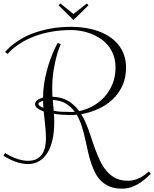

<svg xmlns="http://www.w3.org/2000/svg" viewBox="-20 -891 909 1132"><path d="M390.1 -212.9Q371.6 -212.9 347.2 -214.6Q322.8 -216.3 297.9 -220.2Q298.8 -207.5 299.3 -194.8Q299.8 -182.1 299.8 -169.9Q299.8 -114.7 290 -69.3Q280.3 -23.9 260.7 8.3Q241.2 40.5 212.2 58.3Q183.1 76.2 145 76.2Q116.2 76.2 80.3 65.4Q44.4 54.7 0 26.9L9.8 11.2Q47.9 34.7 81.8 45.9Q115.7 57.1 145 57.1Q176.8 57.1 197.3 45.7Q217.8 34.2 229.7 15.4Q241.7 -3.4 246.3 -27.3Q251 -51.3 251 -76.2Q251 -110.8 246.3 -150.4Q241.7 -189.9 237.8 -233.9Q215.3 -241.7 201.2 -252.2Q187 -262.7 187 -276.9Q187 -290.5 200 -300.5Q212.9 -310.5 233.9 -315.9Q233.9 -357.9 240.2 -398.2Q246.6 -438.5 256.1 -474.1Q265.6 -509.8 276.6 -540Q287.6 -570.3 297.4 -592Q307.1 -613.8 313.7 -626Q320.3 -638.2 320.8 -638.2L337.9 -629.9Q337.9 -629.4 330.1 -610.6Q322.3 -591.8 313 -557.6Q303.7 -523.4 295.9 -475.6Q288.1 -427.7 288.1 -369.1Q288.1 -357.9 288.1 -345.5Q288.1 -333 289.1 -320.8Q343.3 -318.4 381.1 -296.4Q418.9 -274.4 446.8 -235.8Q488.8 -244.6 527.6 -265.9Q566.4 -287.1 595.9 -319.8Q625.5 -352.5 643.3 -396Q661.1 -439.5 661.1 -492.2Q661.1 -534.2 648.7 -567.1Q636.2 -600.1 615.5 -624.8Q594.7 -649.4 567.6 -666.5Q540.5 -683.6 511.7 -694.1Q482.9 -704.6 454.3 -709.2Q425.8 -713.9 401.9 -713.9Q334.5 -713.9 280.5 -703.6Q226.6 -693.4 185.1 -677.7Q143.6 -662.1 113.5 -644Q83.5 -626 64 -610.4Q44.4 -594.7 35.2 -584Q25.9 -573.2 25.9 -573.2L9.8 -584Q11.2 -585.4 21.5 -597.2Q31.7 -608.9 52 -625.2Q72.3 -641.6 103.3 -660.6Q134.3 -679.7 177.5 -695.6Q220.7 -711.4 276.4 -722.2Q332 -732.9 401.9 -732.9Q441.9 -732.9 481.4 -726.8Q521 -720.7 556.6 -708.3Q592.3 -695.8 622.8 -676.3Q653.3 -656.7 675.5 -630.1Q697.8 -603.5 710.4 -569.1Q723.1 -534.7 723.1 -492.2Q723.1 -431.2 700.9 -384Q678.7 -336.9 641.8 -303Q605 -269 557.4 -247.8Q509.8 -226.6 459 -217.8Q476.1 -191.4 488.8 -159.2Q503.9 -123 516.4 -84.2Q528.8 -45.4 542.5 -8.3Q556.2 28.8 572.5 62Q588.9 95.2 611.1 120.4Q633.3 145.5 663.3 160.2Q693.4 174.8 734.9 174.8Q764.2 174.8 794.7 161.9Q825.2 148.9 856.9 120.1L869.1 133.8Q851.1 151.4 832 167.2Q813 183.1 792.2 195.1Q771.5 207 748.5 214.1Q725.6 221.2 699.2 221.2Q659.7 221.2 630.6 210.2Q601.6 199.2 580.1 179.4Q558.6 159.7 543.9 132.8Q529.3 106 518.6 74.5Q507.8 43 499.8 7.6Q491.7 -27.8 483.9 -64Q474.1 -108.4 462.2 -146.5Q450.2 -184.6 432.1 -214.8Q421.4 -213.4 410.9 -213.1Q400.4 -212.9 390.1 -212.9ZM291 -301.8Q292 -286.1 293.7 -269.8Q295.4 -253.4 296.9 -237.8Q315.4 -233.9 339.4 -232.4Q363.3 -231 392.1 -231Q398.9 -231 406.2 -231Q413.6 -231 420.9 -231.9Q398.4 -262.7 367.4 -281Q336.4 -299.3 291 -301.8ZM235.8 -254.9Q234.9 -264.6 234.4 -275.1Q233.9 -285.6 233.9 -295.9Q221.2 -293 213.6 -288.1Q206.1 -283.2 206.1 -277.8Q206.1 -273.9 213.1 -267.8Q220.2 -261.7 235.8 -254.9ZM502 -859.9 413.1 -772.9 325.2 -859.9 335.9 -870.6 413.1 -808.6 492.2 -870.6Z"/></svg>

Font: Clicker Script
Style: Regular
Weight: 400
Designer: Astigmatic (AOETI)
Foundry: Astigmatic (AOETI)
Version: Version 1.000